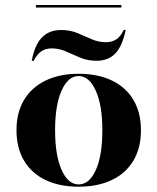

<svg xmlns="http://www.w3.org/2000/svg" viewBox="-20 -718 615 750"><path d="M104 -480.6Q115.3 -541.9 143.5 -571.4Q171.8 -600.8 218.5 -600.8Q253.2 -600.8 281.9 -589.1Q310.5 -577.4 337.1 -565.3Q363.7 -553.2 393.5 -553.2Q417.7 -553.2 434.7 -564.5Q451.6 -575.8 463.7 -601.6L471 -600.8Q458.1 -537.9 430.6 -509.3Q403.2 -480.6 357.3 -480.6Q322.6 -480.6 293.5 -492.7Q264.5 -504.8 237.9 -516.9Q211.3 -529 182.3 -529Q158.1 -529 141.1 -517.3Q124.2 -505.6 111.3 -479.8ZM287.1 11.3Q212.1 11.3 157.7 -14.9Q103.2 -41.1 73.8 -90.7Q44.4 -140.3 44.4 -208.9Q44.4 -278.2 73.8 -327.4Q103.2 -376.6 157.7 -403.2Q212.1 -429.8 287.1 -429.8Q362.1 -429.8 416.9 -403.6Q471.8 -377.4 501.2 -327.8Q530.6 -278.2 530.6 -208.9Q530.6 -140.3 501.2 -90.7Q471.8 -41.1 416.9 -14.9Q362.1 11.3 287.1 11.3ZM287.1 2.4Q329 2.4 354.4 -54Q379.8 -110.5 379.8 -208.9Q379.8 -307.3 354 -364.1Q328.2 -421 287.1 -421Q246 -421 220.6 -364.1Q195.2 -307.3 195.2 -209.7Q195.2 -111.3 220.6 -54.4Q246 2.4 287.1 2.4ZM120.2 -688.7V-698.4H454V-688.7Z"/></svg>

Font: Playfair 144pt SemiExpanded Black
Style: Regular
Weight: 900
Width: 6
Designer: Claus Eggers Sørensen
Foundry: Claus Eggers Sørensen
Version: Version 2.203